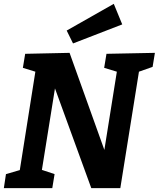

<svg xmlns="http://www.w3.org/2000/svg" viewBox="-21 -979 826 999"><path d="M533 -699 785 -704 773 -631 702 -606 605 0H454L265 -519L197 -95L263 -73L251 0H-1L10 -73L82 -94L163 -606L98 -626L110 -699L341 -704L522 -199L587 -606L521 -626ZM359 -753 326 -820 571 -959 615 -852Z"/></svg>

Font: Bitter
Style: Bold Italic
Weight: 700
Italic angle: -9°
Designer: Sol Matas, and Bitter project Authors
Foundry: Sol Matas
Version: Version 2.001